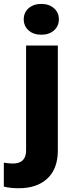

<svg xmlns="http://www.w3.org/2000/svg" viewBox="-77 -765 368 998"><path d="M46.4 -664.6Q46.4 -699.7 71.8 -722.2Q97.2 -744.6 137.7 -744.6Q178.2 -744.6 203.6 -722.2Q229 -699.7 229 -664.6Q229 -629.4 203.6 -606.9Q178.2 -584.5 137.7 -584.5Q97.2 -584.5 71.8 -606.9Q46.4 -629.4 46.4 -664.6ZM58.6 -528.3H223.6V17.1Q223.6 112.3 169.4 162.8Q115.2 213.4 21 213.4Q0 213.4 -17.8 211.7Q-35.6 210 -57.1 205.1V80.6Q-44.4 82.5 -33.7 83.7Q-22.9 85 -10.3 85Q58.6 85 58.6 17.1Z"/></svg>

Font: Vazirmatn FD Black
Style: Regular
Weight: 900
Designer: Saber Rastikerdar
Foundry: Saber Rastikerdar
Version: Version 33.003